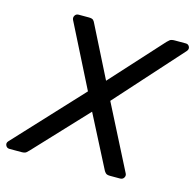

<svg xmlns="http://www.w3.org/2000/svg" viewBox="-139 -806 925 911"><g transform="rotate(15 323.5 -350.0)"><path d="M-30 -33 274 -360 118 -669Q113 -680 119 -690Q125 -700 137 -700H187Q204 -700 209.5 -694Q215 -688 217 -683L344 -431L573 -683Q578 -688 585 -694Q592 -700 610 -700H664Q676 -700 681.5 -689Q687 -678 678 -667L388 -344L548 -30Q553 -20 547 -10Q541 0 528 0H479Q463 0 457 -6.5Q451 -13 449 -17L318 -272L79 -17Q75 -13 68 -6.5Q61 0 44 0H-15Q-28 0 -33.5 -11.5Q-39 -23 -30 -33Z"/></g></svg>

Font: SVN-Rubik
Style: Italic
Weight: 400
Italic angle: -12°
Designer: Hubert and Fischer
Foundry: Hubert & Fischer
Version: Version 2.101; ttfautohint (v1.8.3)